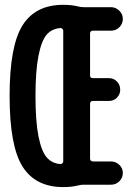

<svg xmlns="http://www.w3.org/2000/svg" viewBox="-20 -760 540 790"><path d="M227.5 -644.5Q192.4 -641.6 171.4 -616.7Q150.4 -591.8 138.2 -529.8Q126 -467.8 126 -364.7Q126 -261.7 138.2 -199.7Q150.4 -137.7 171.9 -112.8Q193.4 -87.9 227.5 -85Q231.4 -84 235.8 -87.4Q240.2 -90.8 240.2 -95.7V-633.8Q240.2 -638.7 235.8 -642.1Q231.4 -645.5 227.5 -644.5ZM240.2 9.8Q126 9.8 72.8 -74.7Q19.5 -159.2 19.5 -365.2Q19.5 -571.3 72.8 -655.8Q126 -740.2 240.2 -740.2Q275.4 -740.2 301.8 -733.4Q311.5 -730.5 324.2 -730.5H436.5Q456.1 -730.5 470.7 -716.3Q485.4 -702.1 485.4 -682.1Q485.4 -662.1 471.2 -647.9Q457 -633.8 436.5 -633.8H362.3Q351.6 -633.8 350.6 -623V-449.2Q350.6 -438.5 362.3 -438.5H428.7Q447.3 -438.5 460.9 -424.8Q474.6 -411.1 474.6 -390.6Q474.6 -372.1 461.4 -358.4Q448.2 -344.7 428.7 -344.7H362.3Q351.6 -344.7 350.6 -334V-107.4Q350.6 -96.7 362.3 -95.7H436.5Q456.1 -95.7 470.7 -82Q485.4 -68.4 485.4 -48.3Q485.4 -28.3 471.2 -14.2Q457 0 436.5 0H324.2Q312.5 0 301.8 2.9Q275.4 9.8 240.2 9.8Z"/></svg>

Font: Rounded-X Mgen+ 1m medium
Style: Regular
Weight: 500
Designer: [Source Han Sans]
Ryoko NISHIZUKA  (kana & ideographs); Paul D. Hunt (Latin, Greek & Cyrillic); Wenlong ZHANG  (bopomofo
Version: Version 1.059.20150602